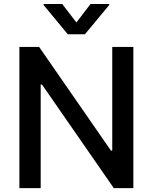

<svg xmlns="http://www.w3.org/2000/svg" viewBox="-20 -969 787 989"><path d="M666.9 0H566.1L196.4 -533.4H189.6V0H79.9V-727.3H181.5L551.5 -193.2H558.2V-727.3H666.9ZM417.6 -792.6H329.2L204.5 -943.2V-948.5H300.4L373.6 -853.3L446.4 -948.5H542.6V-943.2Z"/></svg>

Font: Linik Sans Medium
Style: Regular
Weight: 500
Designer: Rasmus Andersson (font), Cristiano Sobral (main changes)
Foundry: rsms
Version: Version 3.018;June 1, 2022;FontCreator 14.0.0.2814 64-bit; t